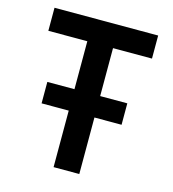

<svg xmlns="http://www.w3.org/2000/svg" viewBox="-109 -820 817 909"><g transform="rotate(15 300.0 -365.0)"><path d="M237 0V-277H104V-382H237V-617H46V-730H554V-617H363V-382H496V-277H363V0Z"/></g></svg>

Font: JetBrains Mono NL
Style: Bold
Weight: 700
Monospace: yes
Designer: Philipp Nurullin, Konstantin Bulenkov
Foundry: JetBrains
Version: Version 2.305; ttfautohint (v1.8.4.7-5d5b)